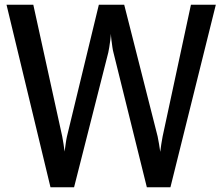

<svg xmlns="http://www.w3.org/2000/svg" viewBox="-20 -790 938 810"><path d="M193 0 7.5 -770H120.5L242.5 -214.5Q244.5 -204 248 -182.8Q251.5 -161.5 252.5 -150.5Q254 -161.5 257 -182.8Q260 -204 262.5 -214.5L397 -770H504L645 -214.5Q647.5 -203.5 651 -182.2Q654.5 -161 656 -149.5Q657 -161 660.5 -182.2Q664 -203.5 666 -214L785.5 -770H890.5L699 0H599.5L458.5 -569Q456.5 -575.5 454.2 -590.8Q452 -606 450 -622Q448 -638 448 -647.5Q447.5 -638 445.5 -622Q443.5 -606 441 -590.8Q438.5 -575.5 437 -569L292.5 0Z"/></svg>

Font: Junction Medium
Style: Regular
Weight: 500
Designer: Caroline Hadilaksono
Foundry: Caroline Hadilaksono, Tyler Finck, The League of Moveable Type
Version: Version 2.000; ttfautohint (v1.8.3)